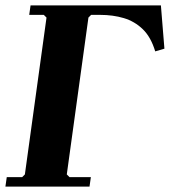

<svg xmlns="http://www.w3.org/2000/svg" viewBox="-22 -690 628 710"><path d="M-2 0 3 -35H60L70 -45L150 -625L140 -635H86L91 -670H573L586 -510L552 -500Q536 -553 506 -582Q476 -611 436 -623Q396 -635 348 -635H315L305 -625L225 -45L235 -35H314L309 0Z"/></svg>

Font: Brygada 1918
Style: Bold Italic
Weight: 700
Italic angle: -8°
Designer: Mateusz Machalski | Borys Kosmynka | Przemek Hoffer
Foundry: NIEPODLEGLA 2018
Version: Version 3.006